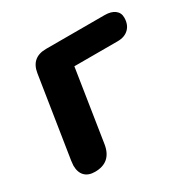

<svg xmlns="http://www.w3.org/2000/svg" viewBox="-119 -606 726 730"><g transform="rotate(-30 244.0 -241.0)"><path d="M39 -54Q40 -64 41 -74L96 -426Q106 -490 171 -490H428Q456 -490 472 -478Q488 -466 488 -445Q488 -414 470 -396.5Q452 -379 421 -379H231L182 -64Q170 8 99 8Q70 8 54.5 -8Q39 -24 39 -54Z"/></g></svg>

Font: SN Pro Bold
Style: Bold Italic
Weight: 700
Italic angle: -9°
Designer: Tobias Whetton
Foundry: Supernotes
Version: Version 1.003